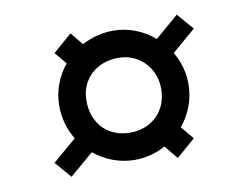

<svg xmlns="http://www.w3.org/2000/svg" viewBox="-54 -548 707 548"><g transform="rotate(-10 300.0 -274.0)"><path d="M444 -158 475 -120.5 420.5 -73 388.5 -112Q346.5 -89 300 -89Q267 -89 236.8 -100.2Q206.5 -111.5 181.5 -132L112.5 -73L71.5 -120.5L140.5 -179.5Q113 -224.5 113 -278Q113 -310.5 124 -340.2Q135 -370 155 -394L126 -429L180.5 -476.5L210.5 -440Q254 -463 302 -463Q335 -463 365.2 -451.2Q395.5 -439.5 420.5 -418L488.5 -476.5L529.5 -429L461 -370Q487 -326.5 487 -276Q487 -243 475.8 -212.8Q464.5 -182.5 444 -158ZM303 -384Q270.5 -384 245.2 -370.5Q220 -357 206 -333.2Q192 -309.5 192 -279Q192 -246 205.5 -220.8Q219 -195.5 243.5 -181.8Q268 -168 300 -168Q331.5 -168 356 -181.8Q380.5 -195.5 394.2 -220Q408 -244.5 408 -276Q408 -306.5 394.2 -331Q380.5 -355.5 356.5 -369.8Q332.5 -384 303 -384Z"/></g></svg>

Font: JuliaMono ExtraBoldItalic
Style: Regular
Weight: 800
Italic angle: -9°
Monospace: yes
Designer: cormullion
Foundry: corm
Version: Version 0.049; ttfautohint (v1.8.4)